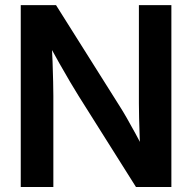

<svg xmlns="http://www.w3.org/2000/svg" viewBox="-20 -748 769 768"><path d="M63 0V-727.5H204.1L459 -322.8Q470.7 -304.7 487.1 -276.1Q503.4 -247.6 521.5 -214.4Q539.6 -181.2 556.6 -147.5L542.5 -123Q540.5 -155.8 538.8 -196.8Q537.1 -237.8 536.4 -275.1Q535.6 -312.5 535.6 -334.5V-727.5H665.5V0H523.9L294.4 -364.3Q280.3 -387.2 260.7 -419.9Q241.2 -452.6 217.3 -495.1Q193.4 -537.6 165.5 -588.4L185.5 -603Q188.5 -548.8 190.2 -502.2Q191.9 -455.6 192.6 -420.4Q193.4 -385.3 193.4 -364.7V0Z"/></svg>

Font: Inter 28pt SemiBold
Style: Regular
Weight: 600
Designer: Rasmus Andersson
Foundry: rsms
Version: Version 4.001;git-66647c0bb